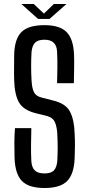

<svg xmlns="http://www.w3.org/2000/svg" viewBox="-20 -934 445 962"><path d="M204 8Q124 8 90 -27Q56 -62 53 -141Q52 -182 52 -216.5Q52 -251 55 -292H137Q136 -249 135.5 -207Q135 -165 137 -127Q139 -95 154.5 -80Q170 -65 203 -65Q236 -65 250 -80Q264 -95 267 -127Q269 -165 269 -194Q269 -223 267 -265Q265 -298 255.5 -321Q246 -344 218 -352L158 -367Q96 -383 74.5 -422Q53 -461 51 -532Q50 -562 50.5 -595Q51 -628 51 -660Q53 -739 87.5 -773.5Q122 -808 203 -808Q279 -808 313.5 -773.5Q348 -739 351 -659Q352 -633 351.5 -595Q351 -557 350 -517H266Q267 -556 267.5 -595.5Q268 -635 266 -674Q264 -735 203 -735Q170 -735 155.5 -720Q141 -705 138 -674Q136 -638 136 -602.5Q136 -567 138 -532Q140 -493 150 -472.5Q160 -452 189 -445L244 -431Q309 -416 330.5 -375Q352 -334 354 -265Q356 -226 355.5 -201Q355 -176 354 -141Q351 -62 316.5 -27Q282 8 204 8ZM87 -914H149L200 -866L250 -914H313L228 -839H171Z"/></svg>

Font: Big Shoulders Display SemiBold
Style: Regular
Weight: 600
Designer: Patric King
Foundry: XO Type Co
Version: Version 1.000; ttfautohint (v1.8.2)